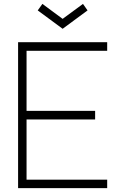

<svg xmlns="http://www.w3.org/2000/svg" viewBox="-20 -967 644 987"><path d="M302 -819 174 -913.5 198 -947 302 -870 406.5 -947 430 -913.5ZM116.5 -706V-397H469V-353H116.5V-43.5H531V0H73V-750H531V-706Z"/></svg>

Font: Russisch Sans ExtraLight
Style: Regular
Weight: 200
Width: 4
Designer: Michael Sharanda (font) & Cristiano Sobral (main changes)
Foundry: Michael Sharanda
Version: Version 2.00;September 8, 2020;FontCreator 13.0.0.2681 64-bi